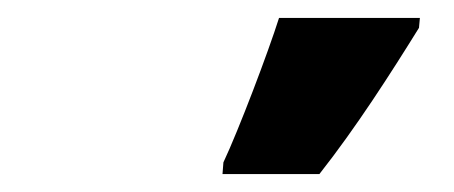

<svg xmlns="http://www.w3.org/2000/svg" viewBox="-20 -800 506 214"><path d="M228 -606H336C377 -658 416 -719 447 -769L448 -780H291C279 -742 246 -655 229 -619Z"/></svg>

Font: Noto Sans UI SemiCondensed Black
Style: Italic
Weight: 900
Width: 4
Italic angle: -372°
Designer: Monotype Design Team
Foundry: Monotype Imaging Inc.
Version: Version 1.901